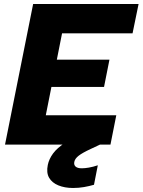

<svg xmlns="http://www.w3.org/2000/svg" viewBox="-20 -720 710 956"><path d="M640 -554H289L263 -423H525L498 -287H236L208 -146H559L530 0H5L145 -700H670ZM459 -80 480 -1 431 22Q390 41 371.5 55.5Q353 70 350 86Q347 101 356.5 109.5Q366 118 387 118Q402 118 422.5 114.5Q443 111 467 103L448 200Q424 207 398 211.5Q372 216 344 216Q302 216 270.5 203Q239 190 224.5 165Q210 140 218 101Q224 72 244 44.5Q264 17 305 -9.5Q346 -36 417 -63Z"/></svg>

Font: Albert Sans Black
Style: Italic
Weight: 900
Italic angle: -11.25°
Designer: Andreas Rasmussen
Foundry: a.Foundry
Version: Version 1.025